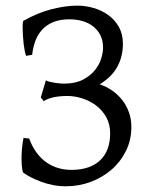

<svg xmlns="http://www.w3.org/2000/svg" viewBox="-20 -650 542 685"><path d="M448.7 -197.3Q448.7 -150.9 429.7 -112.1Q410.6 -73.2 378.4 -45.2Q346.2 -17.1 304 -1.2Q261.7 14.6 215.3 14.6Q191.4 14.6 169.2 10.3Q147 5.9 127.7 -1.2Q108.4 -8.3 92 -16.6Q75.7 -24.9 64 -33.2Q61 -34.7 59.1 -47.6Q57.1 -60.5 56.9 -78.9Q56.6 -97.2 58.3 -118.4Q60.1 -139.6 64 -158.2Q69.8 -157.2 74.2 -156.7L84 -155.8Q95.2 -126 111.1 -104.7Q127 -83.5 146.5 -70.1Q166 -56.6 188.2 -50.3Q210.4 -43.9 234.4 -43.9Q269 -43.9 294.9 -53Q320.8 -62 338.1 -78.9Q355.5 -95.7 364.3 -119.9Q373 -144 373 -173.8Q373 -207.5 358.6 -232.7Q344.2 -257.8 321.8 -274.4Q299.3 -291 272.5 -299.3Q245.6 -307.6 220.7 -307.6Q191.4 -307.6 169.4 -302.5Q147.5 -297.4 136.2 -289.1L125.5 -302.2L143.6 -363.3Q149.9 -359.9 159.4 -357.7Q168.9 -355.5 179 -354Q189 -352.5 197.5 -352.1Q206.1 -351.6 210.9 -351.6Q250 -352.1 276.4 -366Q302.7 -379.9 318.6 -399.7Q334.5 -419.4 341.1 -441.4Q347.7 -463.4 347.7 -479.5Q347.7 -504.4 338.6 -523.2Q329.6 -542 313.5 -554.9Q297.4 -567.9 275.4 -574.5Q253.4 -581.1 227.5 -581.1Q194.8 -581.1 170.9 -571.5Q147 -562 131.1 -544.9Q115.2 -527.8 106.4 -504.6Q97.7 -481.4 94.7 -454.6L73.2 -450.7Q70.3 -457.5 68.1 -469.2Q65.9 -481 64.2 -494.6Q62.5 -508.3 61.8 -522.2Q61 -536.1 60.8 -547.9Q60.5 -559.6 61.3 -567.1Q62 -574.7 63.5 -575.7Q114.3 -604.5 164.1 -617.2Q213.9 -629.9 255.4 -629.9Q284.7 -629.9 313.7 -621.6Q342.8 -613.3 366.2 -596.4Q389.6 -579.6 404.1 -554Q418.5 -528.3 418.5 -493.7Q418.5 -449.7 399.4 -413.3Q380.4 -377 335.9 -349.1Q359.4 -341.3 379.9 -327.1Q400.4 -313 415.8 -293.5Q431.2 -273.9 439.9 -249.5Q448.7 -225.1 448.7 -197.3Z"/></svg>

Font: Gentium Unicode
Style: Regular
Weight: 400
Version: Version 1.009